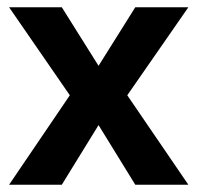

<svg xmlns="http://www.w3.org/2000/svg" viewBox="-20 -508 543 528"><path d="M5 0H150L251 -164L352 0H498L330 -246L498 -488H352L251 -327L150 -488H5L172 -246Z"/></svg>

Font: FREAK Grotesk
Style: Bold
Weight: 700
Designer: La Scuola Open Source
Foundry: La Scuola Open Source
Version: Version 1.000;PS 1.0;hotconv 1.0.72;makeotf.lib2.5.5900